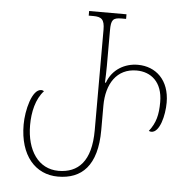

<svg xmlns="http://www.w3.org/2000/svg" viewBox="-52 -766 840 829"><g transform="rotate(5 368.0 -352.0)"><path d="M229 10C331 10 398 -51 398 -207V-312C398 -407 442 -476 528 -476C590 -476 641 -436 641 -349C641 -294 632 -258 603 -221C606 -219 610 -218 614 -218C650 -218 669 -293 669 -349C669 -447 609 -501 531 -501C475 -501 421 -471 400 -412H396C397 -436 398 -460 398 -485V-639C398 -684 406 -694 443 -694H463V-714H301V-694H321C356 -694 370 -684 370 -639V-203C370 -68 314 -15 229 -15C142 -15 90 -92 90 -201C90 -258 103 -315 137 -352C133 -355 129 -356 125 -356C85 -356 62 -263 62 -201C62 -67 131 10 229 10Z"/></g></svg>

Font: Noto Serif Georgian Condensed Thin
Style: Regular
Weight: 100
Width: 3
Designer: Monotype Design Team, Akaki Razmadze
Foundry: Google LLC
Version: Version 2.003